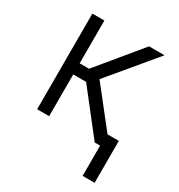

<svg xmlns="http://www.w3.org/2000/svg" viewBox="-172 -664 892 956"><g transform="rotate(30 274.5 -186.0)"><path d="M150 -548V-302H204L407 -548H496L275 -283L500 2H412L224 -238H150V2H81V-548ZM443 176V-65H512V176Z"/></g></svg>

Font: Sinter Normal
Style: Regular
Weight: 350
Foundry: Adobe & rsms
Version: Version 1.000